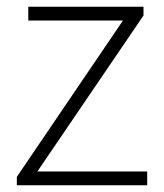

<svg xmlns="http://www.w3.org/2000/svg" viewBox="-20 -550 486 570"><path d="M30 -25 345 -489H64V-530H406V-504L91 -41H417V0H30Z"/></svg>

Font: Merged Yaku Han JP ExtraLight
Style: Regular
Weight: 250
Designer: Ryoko NISHIZUKA 西塚涼子 (kana, bopomofo & ideographs); Paul D. Hunt (Latin, Greek & Cyrillic); Sandoll Communications 산돌커뮤니
Foundry: Adobe
Version: Version 2.004